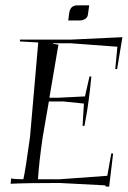

<svg xmlns="http://www.w3.org/2000/svg" viewBox="-20 -689 481 723"><path d="M237 -612 240 -636Q242 -654 250 -661.5Q258 -669 272 -669H316L311 -634Q310 -624 301 -618Q292 -612 281 -612ZM20 3 22 -17Q37 -14 68 -14Q76 -49 93 -173L124 -529L55 -533V-540H250L441 -549L421 -429H414L422 -513L247 -526H180V-524L200 -521L166 -321H200L300 -326L317 -401H324Q319 -348 314 -312Q310 -278 298 -215H291L296 -299L218 -307H164L141 -174Q127 -79 123 -14H205L384 -27L399 -111H406L391 14L378 13L376 9L204 0Q75 0 20 3Z"/></svg>

Font: Kleymissky
Style: Regular
Weight: 500
Italic angle: -8°
Designer: gluk
Foundry: gluk
Version: Version 0.283